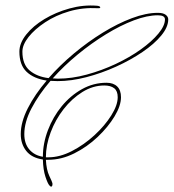

<svg xmlns="http://www.w3.org/2000/svg" viewBox="-20 -577 636 703"><path d="M335 -556Q346 -555 347 -550.5Q348 -546 337 -547Q283 -550 233.5 -535.5Q184 -521 145.5 -495.5Q107 -470 84.5 -441.5Q62 -413 62 -388Q62 -341 89 -318.5Q116 -296 158 -291Q199 -338 250.5 -381Q302 -424 356.5 -457.5Q411 -491 463 -510.5Q515 -530 558 -530Q577 -530 586.5 -523Q596 -516 596 -506Q596 -478 570.5 -447Q545 -416 501.5 -386.5Q458 -357 405 -333Q352 -309 296.5 -294.5Q241 -280 191 -280Q177 -280 165 -281Q122 -231 95.5 -180.5Q69 -130 69 -86Q69 -51 87.5 -29.5Q106 -8 137 -3Q137 -52 155.5 -100.5Q174 -149 206 -188Q238 -227 280 -250.5Q322 -274 370 -274Q395 -274 409 -260.5Q423 -247 423 -221Q423 -190 399.5 -151Q376 -112 337.5 -75.5Q299 -39 252 -15.5Q205 8 157 8Q152 8 148 8Q150 45 160.5 67Q171 89 172 94Q173 101 170 105Q167 109 161 102Q155 96 146.5 70.5Q138 45 137 7Q96 1 76 -24.5Q56 -50 56 -86Q56 -130 82 -181Q108 -232 151 -282Q104 -289 77.5 -314Q51 -339 51 -388Q51 -419 76 -450.5Q101 -482 142.5 -507Q184 -532 234.5 -546Q285 -560 335 -556ZM558 -521Q519 -521 470 -502.5Q421 -484 368 -451.5Q315 -419 264.5 -377.5Q214 -336 173 -290Q182 -289 192 -289Q243 -289 298 -304Q353 -319 404 -343Q455 -367 495.5 -396Q536 -425 560 -454Q584 -483 584 -506Q584 -521 558 -521ZM362 -264Q320 -264 281.5 -240Q243 -216 213 -177.5Q183 -139 165.5 -92.5Q148 -46 148 -1Q152 -1 157 -1Q199 -1 243.5 -24Q288 -47 326 -82Q364 -117 387.5 -154.5Q411 -192 411 -221Q411 -244 398 -254Q385 -264 362 -264Z"/></svg>

Font: Kapakana Light
Style: Regular
Weight: 300
Designer: Kyosuke Nagai
Version: Version 1.000